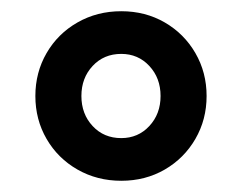

<svg xmlns="http://www.w3.org/2000/svg" viewBox="-20 -721 431 342"><path d="M43 -550Q43 -592 63 -626.5Q83 -661 118 -681Q153 -701 196 -701Q239 -701 273.5 -681Q308 -661 328 -626.5Q348 -592 348 -550Q348 -508 328 -473.5Q308 -439 273.5 -419Q239 -399 196 -399Q153 -399 118 -419Q83 -439 63 -473.5Q43 -508 43 -550ZM125 -550Q125 -518 145 -496.5Q165 -475 196 -475Q226 -475 246 -496.5Q266 -518 266 -550Q266 -582 246 -603.5Q226 -625 196 -625Q165 -625 145 -603.5Q125 -582 125 -550Z"/></svg>

Font: Radio Canada Medium
Style: Regular
Weight: 500
Designer: Charles Daoud, Etienne Aubert Bonn, Alexandre Saumier Demers, Jacques Le Bailly
Foundry: Radio-Canada
Version: Version 2.104; ttfautohint (v1.8.4.7-5d5b);gftools[0.9.28.de